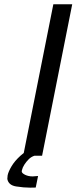

<svg xmlns="http://www.w3.org/2000/svg" viewBox="-20 -717 352 884"><path d="M89.4 -12.7 225.6 -697.3H312.5L173.8 0H138.7Q123.5 4.9 112.3 16.1Q100.6 27.8 92 41.3Q83.5 54.7 81.1 66.4L80.1 70.8V72.3Q80.1 80.1 95.7 87.9Q110.8 95.2 130.4 95.2L155.3 93.3L144.5 146.5L118.7 147Q89.4 147 54.2 141.4Q19 135.7 13.7 106.9Q13.7 99.1 15.1 90.3Q18.6 73.2 33 48.8Q47.4 24.4 74.2 0Q81.5 -6.8 89.4 -12.7Z"/></svg>

Font: Qaz
Style: Italic
Weight: 400
Italic angle: -11.25°
Designer: GGBotNet
Foundry: f0n7
Version: 0.70